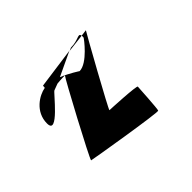

<svg xmlns="http://www.w3.org/2000/svg" viewBox="-92 -781 674 674"><g transform="rotate(-45 244.5 -444.0)"><path d="M55 -497C55 -435 150 -561 156 -561L180 -570C198 -572 217 -572 219 -572C214 -569 71 -302 73 -296C73 -295 361 -247 363 -253C366 -258 372 -362 372 -363C374 -369 247 -375 243 -375C239 -375 379 -627 383 -632L359 -629C360 -627 359 -623 359 -619C359 -618 306 -546 266 -546C266 -546 236 -566 202 -580L291 -622L139 -601L138 -591C107 -586 55 -555 55 -497ZM291 -621 359 -629C356 -647 342 -626 303 -626Z"/></g></svg>

Font: Ampere
Style: SCSuCnd
Weight: 400
Version: Version 1